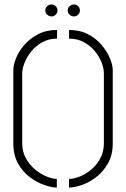

<svg xmlns="http://www.w3.org/2000/svg" viewBox="-20 -840 568 865"><path d="M313 -766Q302 -766 293.5 -774Q285 -782 285 -793Q285 -804 293.5 -812Q302 -820 313 -820Q324 -820 332 -812Q340 -804 340 -793Q340 -782 332 -774Q324 -766 313 -766ZM212 -766Q201 -766 192.5 -774Q184 -782 184 -793Q184 -804 192.5 -812Q201 -820 212 -820Q223 -820 231 -812Q239 -804 239 -793Q239 -782 231 -774Q223 -766 212 -766ZM291 5V-34Q312 -34 339 -44.5Q366 -55 390.5 -75.5Q415 -96 431.5 -126Q448 -156 448 -195V-508Q448 -532 437.5 -559Q427 -586 406.5 -610.5Q386 -635 357 -650.5Q328 -666 291 -666V-705Q340 -705 377 -685.5Q414 -666 438.5 -636.5Q463 -607 475.5 -576.5Q488 -546 488 -524V-195Q488 -141 466 -103Q444 -65 412 -41Q380 -17 347 -6Q314 5 291 5ZM236 5Q214 5 181 -6Q148 -17 115.5 -41Q83 -65 61.5 -103Q40 -141 40 -195V-524Q40 -547 52 -577.5Q64 -608 89 -637Q114 -666 151 -685.5Q188 -705 237 -705V-666Q200 -666 171 -650Q142 -634 121.5 -609Q101 -584 90.5 -557Q80 -530 80 -508V-195Q80 -157 96.5 -127Q113 -97 138 -76.5Q163 -56 189.5 -45Q216 -34 236 -34Z"/></svg>

Font: Stick No Bills ExtraLight ExtraLight
Style: Regular
Weight: 250
Version: Version 2.000